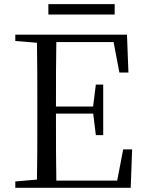

<svg xmlns="http://www.w3.org/2000/svg" viewBox="-20 -893 692 913"><path d="M210 -823.8H525.3V-873.3H210ZM52.8 0H202.2V-42.1H190.9L52.8 -30.1ZM155.3 0H248.3C246.1 -111.5 246.1 -223.9 246.1 -357.6V-379.9C246.1 -504.5 246.1 -617.8 248.3 -728H155.3C157.5 -616.6 157.5 -504.3 157.5 -391.1V-336.8C157.5 -223.3 157.5 -110.8 155.3 0ZM202.2 0H601.6L608.3 -182.5H565.7L532.4 -8.9L576.6 -34.3H202.2ZM202.2 -352.7H442.5V-386.4H202.2ZM435.8 -250.4H470.8V-490.8H435.8L422.2 -382.4V-361.4ZM52.8 -698 190.9 -686.9H202.2V-728H52.8ZM547.7 -548H590.7L583.8 -728H202.2V-693H559.3L514.8 -720.9Z"/></svg>

Font: Source Han Serif TW VF
Style: Regular
Weight: 250
Designer: Ryoko NISHIZUKA 西塚涼子 (kana & ideographs); Frank Grießhammer (Latin, Greek & Cyrillic); Wenlong ZHANG 张文龙 (bopomofo); San
Foundry: Adobe
Version: Version 2.002;hotconv 1.1.0;makeotfexe 2.6.0